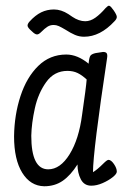

<svg xmlns="http://www.w3.org/2000/svg" viewBox="-20 -640 442 669"><path d="M387 -42Q387 -34 372.5 -22.5Q358 -11 337.5 -2Q317 7 298 7Q273 7 261.5 -15.5Q250 -38 250 -67Q226 -29 198.5 -10Q171 9 134 9Q86 8 57.5 -38Q29 -84 29 -165Q30 -240 51.5 -305.5Q73 -371 113.5 -410.5Q154 -450 211 -450Q250 -450 289 -418V-421Q291 -441 295.5 -446.5Q300 -452 313 -455Q337 -459 339 -459Q349 -459 352 -454Q355 -449 353 -437Q304 -112 304 -40Q319 -49 340 -70Q353 -83 358 -83Q367 -83 377 -68.5Q387 -54 387 -42ZM282 -363Q266 -378 250.5 -385.5Q235 -393 215 -393Q169 -393 141 -354Q113 -315 101.5 -263Q90 -211 89 -167Q89 -50 148 -50Q190 -50 222.5 -102.5Q255 -155 266 -240Q280 -336 282 -363ZM123 -528Q115 -520 109 -520Q102 -520 91 -531Q84 -537 80 -542Q76 -547 76 -551Q76 -557 83 -565Q103 -587 123.5 -597Q144 -607 168 -607Q193 -607 218 -591Q221 -589 232 -581.5Q243 -574 254.5 -570Q266 -566 277 -566Q295 -566 312.5 -578.5Q330 -591 348 -612Q356 -620 359 -620Q363 -620 367 -615.5Q371 -611 376 -604Q387 -588 387 -581Q387 -574 379 -566Q329 -512 273 -512Q256 -512 241 -518.5Q226 -525 209 -536Q194 -545 185 -549Q176 -553 167 -553Q155 -553 145.5 -547Q136 -541 123 -528Z"/></svg>

Font: Farsan
Style: Regular
Weight: 400
Version: Version 1.001g;PS 1.001;hotconv 1.0.86;makeotf.lib2.5.63406 